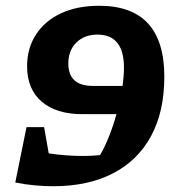

<svg xmlns="http://www.w3.org/2000/svg" viewBox="-20 -635 609 666"><path d="M133 -194 149 -103Q208 -94 269 -94Q298 -94 327 -97Q343 -124 358 -161.5Q373 -199 384 -239H266Q175 -239 124.5 -282.5Q74 -326 74 -405Q74 -468 105 -515.5Q136 -563 192 -589Q248 -615 324 -615Q550 -615 550 -369Q550 -248 504 -163Q458 -78 371.5 -33.5Q285 11 165 11Q134 11 101 8Q68 5 33 -2L72 -194ZM302 -337H405Q410 -372 410 -400Q410 -515 318 -515Q273 -515 245 -487.5Q217 -460 217 -415Q217 -337 302 -337Z"/></svg>

Font: Piazzolla
Style: Bold Italic
Weight: 700
Italic angle: -11.3°
Designer: Juan Pablo del Peral
Foundry: Huerta Tipografica
Version: Version 1.330